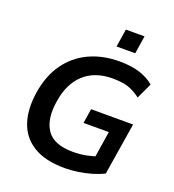

<svg xmlns="http://www.w3.org/2000/svg" viewBox="-161 -1034 1061 1169"><g transform="rotate(20 370.0 -450.0)"><path d="M391 10Q264 10 187.5 -37Q111 -84 83 -168.5Q55 -253 73 -366Q91 -478 146 -555.5Q201 -633 287.5 -674Q374 -715 485 -715Q562 -715 617 -697Q672 -679 709 -647L662 -546Q621 -577 581.5 -590Q542 -603 480 -603Q365 -603 295 -538.5Q225 -474 207 -355Q188 -235 234 -167.5Q280 -100 404 -100Q450 -100 490.5 -108Q531 -116 574 -132L536 -77L569 -288H405L420 -382H692L638 -45Q605 -28 563 -15.5Q521 -3 476.5 3.5Q432 10 391 10ZM435 -794 453 -910H574L556 -794Z"/></g></svg>

Font: Mulish ExtraLight
Style: Italic
Weight: 200
Italic angle: -9°
Designer: Vernon Adams
Foundry: Vernon Adams
Version: Version 3.603